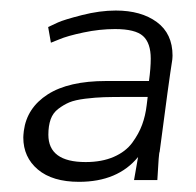

<svg xmlns="http://www.w3.org/2000/svg" viewBox="-20 -742 377 370"><path d="M223.6 -555.2Q196.8 -555.2 180.4 -554.7Q164.1 -554.2 144.3 -551.8Q124.5 -549.3 113.5 -544.7Q102.5 -540 92.3 -532.2Q82 -524.4 77.6 -512Q73.2 -499.5 73.2 -482.4Q73.2 -429.7 145 -429.7Q176.3 -429.7 199.2 -439.7Q222.2 -449.7 234.9 -467Q247.6 -484.4 253.9 -501.7Q260.3 -519 262.7 -539.6L264.6 -555.2ZM267.1 -585.9Q270.5 -610.8 270.5 -628.9Q270.5 -659.2 255.6 -672.6Q240.7 -686 201.7 -686Q171.9 -686 140.9 -679.4Q109.9 -672.9 93.8 -666L78.1 -659.7L72.8 -689.9Q79.6 -693.4 91.6 -698.7Q103.5 -704.1 137.9 -712.9Q172.4 -721.7 203.1 -721.7Q252 -721.7 282.2 -699.5Q312.5 -677.2 312.5 -634.8Q312.5 -633.8 312.3 -631.1Q312 -628.4 312 -627Q305.7 -587.9 287.6 -449.2Q286.1 -449.2 283.2 -395H238.3L246.1 -439.5Q207 -391.6 132.3 -391.6Q81.1 -391.6 53 -415.3Q24.9 -439 24.9 -477.1Q24.9 -481 25.9 -489.7Q31.7 -534.2 72 -560.1Q112.3 -585.9 184.6 -585.9Z"/></svg>

Font: Muli
Style: ExtraLightItalic
Weight: 200
Italic angle: -7°
Designer: Vernon Adams
Foundry: newtypography
Version: Version 2.0; ttfautohint (v1.00rc1.2-2d82) -l 8 -r 50 -G 200